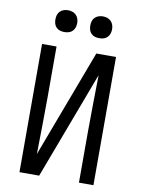

<svg xmlns="http://www.w3.org/2000/svg" viewBox="-101 -1016 802 1084"><g transform="rotate(10 300.0 -474.0)"><path d="M88 0V-735H171V-441Q171 -360 169.5 -279.5Q168 -199 167 -118L399 -735H512V0H429V-294Q429 -375 430.5 -455.5Q432 -536 433 -617L201 0ZM400 -823Q387 -823 375 -826.5Q363 -830 354 -839Q345 -848 341.5 -860Q338 -872 338 -885Q338 -898 341.5 -910Q345 -922 354 -931Q363 -940 375 -944Q387 -948 400 -948Q413 -948 425 -944Q437 -940 446 -931Q455 -922 459 -910Q463 -898 463 -885Q463 -872 459 -860Q455 -848 446 -839Q437 -830 425 -826.5Q413 -823 400 -823ZM200 -823Q187 -823 175 -826.5Q163 -830 154 -839Q145 -848 141.5 -860Q138 -872 138 -885Q138 -898 141.5 -910Q145 -922 154 -931Q163 -940 175 -944Q187 -948 200 -948Q213 -948 225 -944Q237 -940 246 -931Q255 -922 259 -910Q263 -898 263 -885Q263 -872 259 -860Q255 -848 246 -839Q237 -830 225 -826.5Q213 -823 200 -823Z"/></g></svg>

Font: Iosevka Custom Extended
Style: Regular
Weight: 400
Width: 7
Monospace: yes
Designer: Belleve Invis
Foundry: Belleve Invis
Version: Version 11.2.4; ttfautohint (v1.8.4)